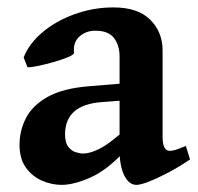

<svg xmlns="http://www.w3.org/2000/svg" viewBox="-20 -489 540 523"><path d="M351.6 14.6Q331.5 14.6 318.6 -11Q305.7 -36.6 305.7 -80.1V-335.4Q305.7 -365.7 290.3 -385.7Q274.9 -405.8 238.3 -405.3Q214.8 -405.3 196.8 -389.9Q178.7 -374.5 181.6 -345.2Q182.1 -340.3 165.3 -333.3Q148.4 -326.2 124.8 -319.6Q101.1 -313 80.8 -308.8Q60.5 -304.7 54.7 -306.2L44.4 -332.5Q59.6 -371.1 96.9 -402.1Q134.3 -433.1 184.6 -450.9Q234.9 -468.8 289.1 -468.8Q356 -468.8 389.4 -435.1Q422.9 -401.4 422.9 -351.6V-116.2Q422.9 -78.1 442.4 -78.1Q449.2 -78.1 458 -80.8Q466.8 -83.5 486.3 -91.3L497.6 -54.7Q469.7 -35.6 440.4 -20Q411.1 -4.4 387.2 5.1Q363.3 14.6 351.6 14.6ZM147.9 14.6Q121.1 14.6 94.5 3.2Q67.9 -8.3 50.5 -32.5Q33.2 -56.6 33.2 -94.7Q33.2 -133.3 50.8 -167.5Q68.4 -201.7 109.4 -224.9Q150.4 -248 220.2 -253.9L362.8 -265.6L367.7 -219.2L257.3 -210.9Q157.2 -203.6 157.2 -123Q157.2 -100.6 165.8 -89.4Q174.3 -78.1 186 -74.5Q197.8 -70.8 206.1 -70.8Q225.1 -70.8 250.2 -83.3Q275.4 -95.7 314 -129.9L317.9 -75.7Q272 -25.9 226.6 -5.6Q181.2 14.6 147.9 14.6Z"/></svg>

Font: Gentium Plus
Style: Bold
Weight: 700
Designer: Victor Gaultney, Annie Olsen, Iska Routamaa, Becca Hirsbrunner
Foundry: SIL International
Version: Version 6.101